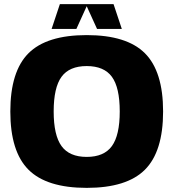

<svg xmlns="http://www.w3.org/2000/svg" viewBox="-20 -890 840 930"><path d="M118 -632Q206 -720 400 -720Q594 -720 682 -632Q770 -544 770 -350Q770 -156 682 -68Q594 20 400 20Q206 20 118 -68Q30 -156 30 -350Q30 -544 118 -632ZM560 -350Q560 -466 522 -518Q484 -570 400 -570Q316 -570 278 -518Q240 -466 240 -350Q240 -235 278 -182.5Q316 -130 400 -130Q484 -130 522 -182.5Q560 -235 560 -350ZM570 -750H450L400 -860L350 -750H230L270 -870H530Z"/></svg>

Font: Fivo Sans Modern Heavy
Style: Regular
Weight: 900
Designer: Alexander Slobzheninov
Foundry: Alexander Slobzheninov
Version: 1.0